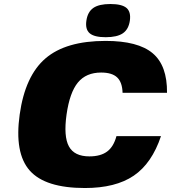

<svg xmlns="http://www.w3.org/2000/svg" viewBox="-20 -926 860 966"><path d="M565.9 -241.2H790Q744.1 -104 652.8 -42Q561.5 20 407.2 20Q207.5 20 129.6 -67.9Q51.8 -155.8 79.1 -350.1Q106.4 -544.4 209 -632.3Q311.5 -720.2 511.2 -720.2Q674.3 -720.2 748 -658.2Q821.8 -596.2 820.3 -459H596.7Q595.2 -512.2 569.3 -536.6Q543.5 -561 488.8 -561Q413.1 -561 371.8 -510.7Q330.6 -460.4 314.9 -350.1Q299.3 -239.7 326.7 -189.5Q354 -139.2 429.7 -139.2Q486.3 -139.2 519 -163.6Q551.8 -188 565.9 -241.2ZM535.2 -905.8Q593.3 -905.8 616.5 -886Q639.6 -866.2 633.3 -821.8Q627 -778.3 598.1 -758.5Q569.3 -738.8 511.7 -738.8Q454.6 -738.8 431.4 -758.5Q408.2 -778.3 414.6 -821.8Q420.9 -866.2 449.5 -886Q478 -905.8 535.2 -905.8Z"/></svg>

Font: Fivo Sans Black
Style: Regular
Weight: 900
Designer: Alexander Slobzheninov
Foundry: Alexander Slobzheninov
Version: 1.0